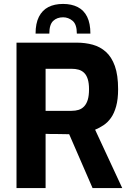

<svg xmlns="http://www.w3.org/2000/svg" viewBox="-20 -957 667 977"><path d="M64 0V-740H370Q414 -740 452 -729.5Q490 -719 519 -693Q548 -667 564.5 -621Q581 -575 581 -503Q581 -452 571 -416Q561 -380 544.5 -357Q528 -334 507 -320Q486 -306 464 -297L602 0H451L332 -274Q320 -274 304.5 -274.5Q289 -275 273 -275Q257 -275 241 -275Q225 -275 212 -276V0ZM212 -393H344Q364 -393 380 -398Q396 -403 408 -415.5Q420 -428 426.5 -449Q433 -470 433 -503Q433 -534 426.5 -554.5Q420 -575 408 -586.5Q396 -598 380 -602.5Q364 -607 344 -607H212ZM301 -937Q344 -937 375.5 -921Q407 -905 423.5 -871.5Q440 -838 440 -786H371Q371 -833 349.5 -851Q328 -869 301 -869Q270 -869 250.5 -850.5Q231 -832 231 -786H161Q161 -838 178 -871.5Q195 -905 226 -921Q257 -937 301 -937Z"/></svg>

Font: Exo Thin
Style: Bold
Weight: 700
Version: Version 2.000